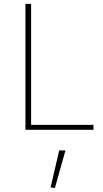

<svg xmlns="http://www.w3.org/2000/svg" viewBox="-20 -670 533 991"><path d="M285.6 106.4H317.9L263.2 300.8L241.2 296.9ZM462.4 -25.4V0H111.3V-649.9H140.6V-25.4Z"/></svg>

Font: Estedad-FD Thin
Style: Regular
Weight: 100
Designer: Amin Abedi
Version: Version 7.3